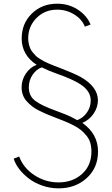

<svg xmlns="http://www.w3.org/2000/svg" viewBox="-20 -784 614 1054"><path d="M301.3 250Q255.4 250 212.2 234.9Q168.9 219.7 137.9 195.8Q106.9 171.9 85.2 143.6Q63.5 115.2 55.2 86.9L85.4 75.2Q108.4 138.2 168.9 177.7Q229.5 217.3 301.3 217.3Q378.9 217.3 430.4 170.9Q481.9 124.5 481.9 47.9Q481.9 21.5 475.6 0Q469.2 -21.5 454.8 -39.1Q440.4 -56.6 424.8 -69.8Q409.2 -83 382.6 -96.4Q356 -109.9 333.7 -118.9Q311.5 -127.9 275.9 -141.6Q251.5 -150.9 234.9 -158Q218.3 -165 195.1 -176.5Q171.9 -188 156.7 -200Q141.6 -211.9 127.2 -227.5Q112.8 -243.2 105.7 -262.7Q98.6 -282.2 98.6 -304.7Q98.6 -345.2 121.8 -379.9Q145 -414.6 181.2 -428.2Q99.1 -481.9 99.1 -572.8Q99.1 -655.3 154.8 -709.5Q210.4 -763.7 293.5 -763.7Q357.4 -763.7 407.2 -731.2Q457 -698.7 477.1 -649.4L445.8 -637.7Q430.2 -678.2 387.5 -704.6Q344.7 -731 293.5 -731Q226.1 -731 180.4 -685.1Q134.8 -639.2 134.8 -573.2Q134.8 -557.6 138.2 -543.2Q141.6 -528.8 146.2 -517.8Q150.9 -506.8 160.2 -495.8Q169.4 -484.9 177 -477.3Q184.6 -469.7 198.5 -461.2Q212.4 -452.6 221.4 -447.5Q230.5 -442.4 247.6 -435.3Q264.6 -428.2 273.7 -424.6Q282.7 -420.9 301.3 -414.1Q386.2 -381.3 420.4 -362.8Q517.1 -308.6 517.6 -233.4Q517.1 -193.8 493.7 -159.7Q470.2 -125.5 432.1 -109.4Q518.1 -48.8 518.1 47.9Q518.1 137.2 456.1 193.6Q394 250 301.3 250ZM209.5 -414.1Q180.7 -404.8 159.4 -374Q138.2 -343.3 138.2 -304.2Q138.2 -257.3 173.1 -230.7Q208 -204.1 291.5 -174.3Q322.3 -163.1 340.6 -155.5Q358.9 -147.9 367.7 -143.6Q376.5 -139.2 403.8 -124.5Q436 -136.2 457 -166Q478 -195.8 478 -231.9Q478 -277.8 435.3 -311.3Q392.6 -344.7 283.2 -382.8Q252.4 -393.1 209.5 -414.1Z"/></svg>

Font: Spartan MB ExtLt
Style: Regular
Weight: 200
Designer: Matt Bailey, Mirko Velimirovic
Foundry: Matt Bailey
Version: Version 1.005